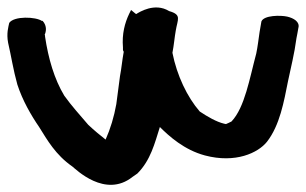

<svg xmlns="http://www.w3.org/2000/svg" viewBox="-23 -500 829 520"><path d="M-1 -384C7 -350 13 -310 24 -271C38 -228 61 -188 83 -156C105 -121 127 -81 173 -49C182 -42 262 38 336 -21L349 -30C385 -66 396 -112 410 -156C435 -131 476 -94 532 -79C615 -57 676 -86 700 -116C735 -161 746 -225 757 -280C765 -319 774 -352 780 -397C782 -406 783 -413 785 -424C790 -441 772 -451 755 -455C737 -459 692 -459 685 -442L680 -413C677 -393 675 -374 671 -355C653 -288 640 -209 604 -171C599 -168 593 -166 589 -164C585 -165 584 -165 584 -165C563 -170 539 -184 518 -198C484 -237 456 -296 444 -357C448 -377 450 -401 453 -417C458 -448 470 -460 435 -470C396 -494 354 -467 346 -462L344 -463L332 -473L327 -463C315 -438 307 -408 310 -372V-366C310 -361 312 -363 312 -359C308 -338 306 -314 302 -294L292 -218C286 -184 276 -151 263 -122C249 -133 233 -146 216 -162C193 -189 171 -213 151 -241C124 -286 108 -341 99 -401V-402C99 -403 99 -405 98 -406C101 -412 106 -429 92 -444L91 -443C74 -455 15 -457 2 -438C0 -428 -6 -410 -1 -384Z"/></svg>

Font: Stray Cat
Style: ExBlkExt
Weight: 1000
Version: Version 1.0